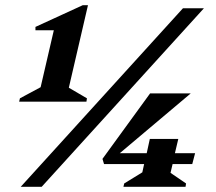

<svg xmlns="http://www.w3.org/2000/svg" viewBox="-20 -722 834 742"><path d="M54 -329 57 -342 137 -385 188 -605H117V-618L300 -702H320L246 -383L316 -342L314 -329ZM60 0 687 -690H768L141 0ZM382 -88 376 -108 560 -361H717L443 -130H547L559 -185H669L656 -130H734L723 -88H647L639 -54L699 -13L697 0H457L460 -13L530 -56L537 -88Z"/></svg>

Font: Platypi ExtraBold
Style: Italic
Weight: 800
Italic angle: -13°
Designer: David Sargent
Foundry: Bolt Cutter Type
Version: Version 1.200; ttfautohint (v1.8.4.7-5d5b)